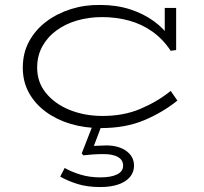

<svg xmlns="http://www.w3.org/2000/svg" viewBox="-20 -503 824 775"><path d="M387 14Q323 14 266.5 -2.5Q210 -19 166 -51Q122 -83 97 -128Q72 -173 72 -230Q72 -289 97.5 -336Q123 -383 167 -416Q211 -449 267 -466.5Q323 -484 385 -483Q450 -483 504.5 -465.5Q559 -448 601 -417.5Q643 -387 668 -348L645 -353V-471H691V-301L669 -298Q638 -345 595 -375.5Q552 -406 500.5 -420Q449 -434 392 -434Q339 -434 292 -420.5Q245 -407 208.5 -380.5Q172 -354 151 -316Q130 -278 130 -230Q130 -171 165.5 -127.5Q201 -84 259.5 -60Q318 -36 388 -35Q477 -34 546.5 -63.5Q616 -93 669 -136L696 -97Q638 -50 562.5 -18Q487 14 387 14ZM385 252Q333 252 294 240Q255 228 223 210L241 175Q269 191 305.5 202Q342 213 385 213Q428 213 452.5 201Q477 189 477 166Q477 143 456.5 131Q436 119 398 119Q373 119 353.5 120.5Q334 122 316 124L310 116L358 -7H394L359 86Q370 86 382 85Q394 84 408 84Q459 84 490 106.5Q521 129 521 166Q521 192 504.5 211.5Q488 231 457.5 241.5Q427 252 385 252Z"/></svg>

Font: BioRhyme SemiExpanded Light
Style: Regular
Weight: 300
Width: 6
Designer: Aoife Mooney
Foundry: Aoife Mooney Type
Version: Version 1.600;gftools[0.9.33]